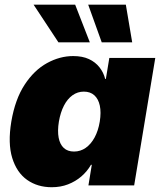

<svg xmlns="http://www.w3.org/2000/svg" viewBox="-20 -784 680 812"><path d="M198.7 7.8Q138.7 7.8 94.7 -23.2Q50.8 -54.2 31.7 -116Q12.7 -177.7 27.8 -269.5Q43.9 -364.3 84.2 -425.8Q124.5 -487.3 178.7 -517.1Q232.9 -546.9 289.6 -546.9Q328.6 -546.9 356 -534.2Q383.3 -521.5 400.6 -499.5Q418 -477.5 424.8 -450.2H427.7L442.4 -539.1H636.7L547.4 0H354L368.2 -86.9H364.7Q348.6 -59.1 324 -37.8Q299.3 -16.6 267.8 -4.4Q236.3 7.8 198.7 7.8ZM293 -143.1Q320.3 -143.1 342.5 -158.7Q364.7 -174.3 380.1 -202.6Q395.5 -231 401.9 -269.5Q408.2 -309.1 402.1 -337.4Q396 -365.7 378.9 -381.1Q361.8 -396.5 334.5 -396.5Q308.1 -396.5 286.6 -381.1Q265.1 -365.7 250.5 -337.4Q235.8 -309.1 229 -269.5Q222.7 -230.5 228 -201.9Q233.4 -173.3 249.8 -158.2Q266.1 -143.1 293 -143.1ZM410.2 -605 353 -764.2H512.2L539.1 -605ZM227.1 -605 122.1 -764.2H297.9L359.9 -605Z"/></svg>

Font: Inter 18pt Black
Style: Italic
Weight: 900
Italic angle: -9.3988°
Designer: Rasmus Andersson
Foundry: rsms
Version: Version 4.001;git-66647c0bb